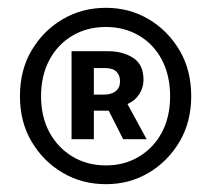

<svg xmlns="http://www.w3.org/2000/svg" viewBox="-20 -827 541 491"><path d="M251 -356Q190 -356 140.5 -385Q91 -414 61 -464.5Q31 -515 31 -581Q31 -648 61 -698.5Q91 -749 140.5 -778Q190 -807 251 -807Q311 -807 360 -778Q409 -749 439 -698.5Q469 -648 469 -581Q469 -515 439 -464.5Q409 -414 360 -385Q311 -356 251 -356ZM251 -404Q298 -404 335.5 -426.5Q373 -449 394 -488.5Q415 -528 415 -581Q415 -634 394 -674Q373 -714 335.5 -736Q298 -758 251 -758Q203 -758 165.5 -736Q128 -714 106.5 -674Q85 -634 85 -581Q85 -528 106.5 -488.5Q128 -449 165.5 -426.5Q203 -404 251 -404ZM163 -471V-696H257Q294 -696 320.5 -679Q347 -662 347 -623Q347 -603 336 -586Q325 -569 306 -561L355 -471H295L258 -544H220V-471ZM220 -585H245Q265 -585 276 -594Q287 -603 287 -619Q287 -634 278 -643.5Q269 -653 247 -653H220Z"/></svg>

Font: Noto Sans JP Thin SemiBold
Style: Regular
Weight: 600
Version: Version 2.004-H2;hotconv 1.0.118;makeotfexe 2.5.65603